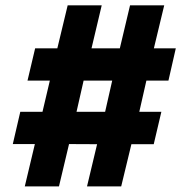

<svg xmlns="http://www.w3.org/2000/svg" viewBox="-20 -702 692 705"><path d="M71 -17.5 108 -173H27L54.5 -291.5H136L163 -406H81L109 -524.5H190.5L228.5 -682.5H353.5L316 -524.5H420L457.5 -682.5H583L545 -524.5H625.5L598.5 -406H517.5L491.5 -291.5H572.5L544.5 -172.5H462.5L425 -17.5H299.5L336.5 -172.5L233.5 -173L196.5 -17.5ZM261 -291.5H366L392 -406H287Z"/></svg>

Font: Geologica Thin Cursive ExtraBold
Style: Regular
Weight: 800
Version: Version 1.010;gftools[0.9.28]